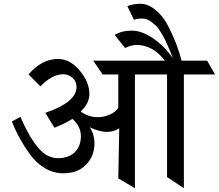

<svg xmlns="http://www.w3.org/2000/svg" viewBox="-20 -996 1158 1016"><path d="M654 -963Q683 -976 723 -976Q763 -976 802.5 -944Q842 -912 869 -860Q917 -768 941 -675H1076L1118 -602H953V0L864 -59V-602H694V0L606 -52L611 -317Q582 -298 545 -298Q508 -298 456 -322Q480 -283 480 -238Q480 -171 436 -125Q392 -79 315 -79Q263 -79 217 -106.5Q171 -134 138 -180Q78 -263 43 -353L88 -378Q156 -221 222 -178Q253 -159 286 -159Q343 -159 375.5 -190.5Q408 -222 408 -275Q408 -328 363 -367Q326 -343 268 -320L220 -399Q385 -455 385 -536Q385 -565 364 -584Q343 -603 315 -603Q255 -603 194 -539L131 -602Q201 -684 287 -684Q350 -684 401.5 -623Q453 -562 453 -498Q453 -449 407 -406Q446 -376 500 -376Q531 -376 562.5 -390.5Q594 -405 606 -425V-602H523Q518 -610 496.5 -641Q475 -672 473 -675H853Q788 -758 704 -758Q673 -758 642 -742L587 -811Q624 -834 677.5 -834Q731 -834 791.5 -792Q852 -750 894 -689Q887 -711 868.5 -752.5Q850 -794 843.5 -804.5Q837 -815 826.5 -832.5Q816 -850 806 -859Q796 -868 784 -878Q760 -898 732.5 -898Q705 -898 689 -891Z"/></svg>

Font: Halant Medium
Style: Regular
Weight: 500
Designer: Hitesh Malaviya (Devanagari), Satya Rajpurohit (Latin)
Foundry: Indian Type Foundry
Version: Version 1.101;PS 1.0;hotconv 1.0.78;makeotf.lib2.5.61930; tt